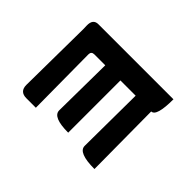

<svg xmlns="http://www.w3.org/2000/svg" viewBox="-159 -1007 1318 1318"><g transform="rotate(-45 500.0 -348.0)"><path d="M151 -675Q151 -740 216 -740L765 -734L796 -735Q861 -737 860 -683V-644V44Q693 44 693 -5L138 -1Q138 -161 203 -161L694 -157V-305H187Q187 -457 252 -457L694 -452V-558Q694 -587 665 -587L151 -583Z"/></g></svg>

Font: Swei Half Moon CJK SC
Style: Black
Weight: 900
Version: Version 2.071